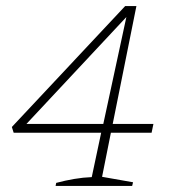

<svg xmlns="http://www.w3.org/2000/svg" viewBox="-20 -612 570 632"><path d="M163 0 165 -10Q195 -18 224.5 -23Q254 -28 282 -29L313 -175H25L19 -194L392 -592H429L351 -204H485L479 -175H345L316 -30L418 -12L415 0ZM67 -204H320L396 -556Z"/></svg>

Font: Piazzolla SC Thin
Style: Italic
Weight: 100
Italic angle: -11.3°
Designer: Juan Pablo del Peral
Foundry: Huerta Tipografica
Version: Version 1.330